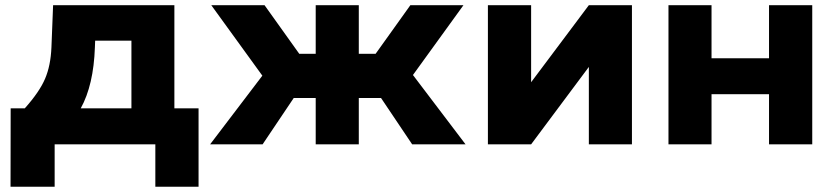

<svg xmlns="http://www.w3.org/2000/svg" viewBox="-20 -548 3174 729"><path d="M20 161.1 20.5 -136.7H74.2Q129.9 -199.2 151.1 -249Q172.4 -298.8 175.3 -368.2L181.6 -528.3H642.1V-136.7H733.9V161.1H569.8V0H187.5V161.1ZM286.6 -136.7H479V-393.6H341.3L340.3 -368.2Q335.4 -225.1 286.6 -136.7Z M977.1 0H777.8L976.1 -260.7L782.2 -528.3H984.4L1116.2 -343.8H1178.7V-528.3H1342.3V-343.8H1406.2L1538.1 -528.3H1739.7L1547.9 -263.2L1747.6 0H1544.9L1426.8 -175.8H1342.3V0H1178.7V-175.8H1095.2Z M1832.5 -528.3H1996.6V-235.8L2215.8 -528.3H2379.4V0H2215.8V-293.9L1996.6 0H1832.5Z M2518.1 0V-528.3H2681.6V-326.7H2899.9V-528.3H3064V0H2899.9V-190.4H2681.6V0Z"/></svg>

Font: Bert Sans Black
Style: Regular
Weight: 900
Designer: Christian Robertson, Adam Twardoch, & Cristiano Sobral
Foundry: Google
Version: Version 12.135;January 10, 2020;FontCreator 12.0.0.2547 64-b